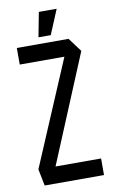

<svg xmlns="http://www.w3.org/2000/svg" viewBox="-96 -918 581 969"><g transform="rotate(-10 195.0 -434.0)"><path d="M34 -623V-708H299L290 -623ZM108 -50 35 -85V-86L299 -708L352 -637ZM52 0 35 -85H356V0ZM151 -742 175 -868H266V-867L214 -742Z"/></g></svg>

Font: Foldit
Style: Regular
Weight: 400
Version: Version 1.003